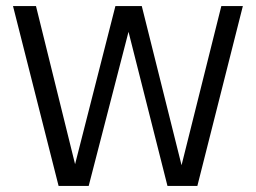

<svg xmlns="http://www.w3.org/2000/svg" viewBox="-20 -615 846 635"><path d="M173.8 0 23 -595H99L238.8 -29.6H217.5L361.7 -595H448.9L590.2 -29.6H570.7L712 -595H783.2L632.7 0H533.9L396.4 -544H413.9L273.3 0Z"/></svg>

Font: Encode Sans SC Condensed Thin
Style: Regular
Weight: 100
Width: 3
Designer: Multiple Designers
Foundry: Impallari Type
Version: Version 3.002